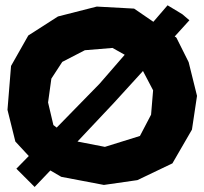

<svg xmlns="http://www.w3.org/2000/svg" viewBox="-20 -704 786 739"><path d="M413.1 -519.5 460 -493.2 363.3 -381.8 198.2 -212.9 185.5 -222.7 165 -309.6 177.7 -401.4 219.7 -465.8 306.6 -510.7ZM203.1 -640.6 88.9 -567.4 22.5 -450.2 8.8 -281.2 39.1 -159.2 90.8 -103.5 43 -54.7 113.3 15.6 173.8 -47.9 215.8 -23.4 379.9 7.8 508.8 -10.7 643.6 -75.2 718.8 -205.1 738.3 -335 706.1 -464.8 659.2 -558.6 656.2 -561.5C654.3 -562.5 653.3 -562.5 652.3 -563.5L709 -626L681.6 -649.4L625 -683.6L570.3 -620.1L496.1 -670.9L352.5 -678.7ZM278.3 -159.2 418 -307.6 530.3 -430.7 569.3 -356.4 561.5 -262.7 518.6 -180.7 383.8 -138.7Z"/></svg>

Font: MaokenAssortedSans-TC
Style: Regular
Weight: 500
Version: Version 0.83